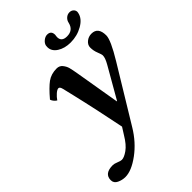

<svg xmlns="http://www.w3.org/2000/svg" viewBox="-246 -706 1034 1034"><g transform="rotate(-45 271.0 -188.5)"><path d="M287.1 -344.2 330.1 -89.8 332 -88.9 433.1 -265.1Q452.1 -298.3 452.1 -316.9Q452.1 -325.7 442.9 -348.1Q433.6 -370.6 433.6 -395.5Q433.6 -415 450.9 -429.4Q468.3 -443.8 491.2 -443.8Q541.5 -443.8 541.5 -380.4Q541.5 -345.2 480 -244.1L291 66.9Q247.1 140.1 184.6 186Q122.1 231.9 75.2 231.9Q51.3 231.9 29.1 221.4Q6.8 210.9 6.8 188Q6.8 138.2 71.8 138.2Q83 138.2 100.6 145.5Q118.2 152.8 127 152.8Q145 152.8 173.1 132.8Q201.2 112.8 228 67.9L253.9 26.9Q242.7 -30.3 222.9 -122.1Q203.1 -213.9 188 -277.3L172.9 -340.8Q168 -361.8 158 -361.8Q147.9 -361.8 132.8 -348.6Q117.7 -335.4 106.9 -319.3Q88.4 -331.5 82 -350.1Q125 -400.9 154.5 -422.4Q184.1 -443.8 226.1 -443.8Q247.1 -443.8 259.5 -428.5Q272 -413.1 276.6 -396.2Q281.2 -379.4 287.1 -344.2ZM520 -573.2Q513.2 -537.1 471.2 -512.9Q429.2 -488.8 378.9 -488.8Q334 -488.8 303 -508.8Q272 -528.8 272 -560.1Q272 -567.9 272.9 -571.8Q275.9 -585.9 290 -597.4Q304.2 -608.9 318.8 -608.9Q348.6 -608.9 349.1 -578.1Q349.1 -576.2 348.6 -574Q348.1 -571.8 348.1 -570.8Q347.2 -567.9 347.2 -561Q347.2 -525.9 388.2 -525.9Q435.1 -525.9 445.8 -570.8Q448.7 -586.9 460.9 -597.9Q473.1 -608.9 488.8 -608.9Q502.9 -608.9 512 -600.3Q521 -591.8 521 -580.1Q521 -575.2 520 -573.2Z"/></g></svg>

Font: Linux Libertine O
Style: Semibold Italic
Weight: 600
Italic angle: -11.5°
Designer: Philipp H. Poll
Foundry: Philipp H. Poll
Version: Version 5.1.2